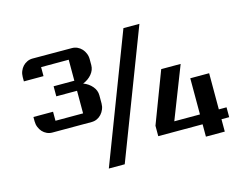

<svg xmlns="http://www.w3.org/2000/svg" viewBox="-93 -793 1263 974"><g transform="rotate(-15 539.0 -305.5)"><path d="M622.6 -640.1H706.5L450.2 28.8H366.7ZM137.2 -221.7Q122.1 -221.7 108.9 -227.8Q95.7 -233.9 85.9 -244.6Q76.2 -255.4 70.6 -269.5Q64.9 -283.7 64.9 -299.8V-322.8H168V-275.4H313V-394H204.1V-446.8H313V-557.1H168V-509.8H64.9V-532.7Q64.9 -548.8 70.6 -563Q76.2 -577.1 85.9 -587.6Q95.7 -598.1 108.9 -604.2Q122.1 -610.4 137.2 -610.4L343.8 -609.9Q358.9 -609.9 372.1 -603.8Q385.3 -597.7 395 -587.2Q404.8 -576.7 410.6 -562.5Q416.5 -548.3 416.5 -532.2V-501Q416.5 -475.6 398.7 -454.1Q380.9 -432.6 352.5 -421.4Q380.9 -410.6 398.7 -389.4Q416.5 -368.2 416.5 -342.8V-299.8Q416.5 -283.7 410.6 -269.5Q404.8 -255.4 395 -244.6Q385.3 -233.9 372.1 -227.8Q358.9 -221.7 343.8 -221.7ZM651.4 -119.6 753.9 -389.6H856L749.5 -116.7H884.3V-306.6H983.4V-116.7H1023.9V-64.9H983.4V0H884.3V-64.9H651.4Z"/></g></svg>

Font: Atomic Age
Style: Regular
Weight: 400
Designer: James Grieshaber
Foundry: James Grieshaber
Version: Version 1.008; ttfautohint (v1.4.1) -l 6 -r 46 -G 0 -x 0 -H 